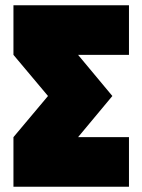

<svg xmlns="http://www.w3.org/2000/svg" viewBox="-20 -708 540 728"><path d="M469 -688V-500H276L406 -344L276 -188H469V0H31V-188L162 -344L31 -500V-688Z"/></svg>

Font: CostaRica
Style: Normal
Weight: 900
Version: Version 1.3